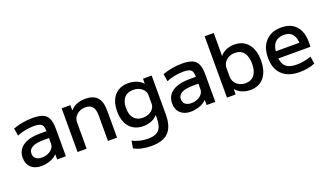

<svg xmlns="http://www.w3.org/2000/svg" viewBox="-82 -1329 3682 2147"><g transform="rotate(-20 1759.0 -255.0)"><path d="M199 10Q121 10 76 -32.5Q31 -75 31 -148Q31 -239 103 -288.5Q175 -338 308 -338H383Q383 -378 373 -400Q363 -422 338.5 -431Q314 -440 271 -440Q220 -440 167.5 -430Q115 -420 68 -400L53 -489Q103 -508 163.5 -519Q224 -530 285 -530Q363 -530 407.5 -511Q452 -492 471.5 -447Q491 -402 491 -328V0H388L387 -60H385Q358 -29 305.5 -9.5Q253 10 199 10ZM237 -78Q277 -78 310.5 -93Q344 -108 363.5 -133Q383 -158 383 -189V-256H323Q231 -256 185 -232Q139 -208 139 -159Q139 -121 164.5 -99.5Q190 -78 237 -78Z M630 0V-520H733L734 -458H736Q767 -494 811 -512Q855 -530 913 -530Q1009 -530 1054.5 -479Q1100 -428 1100 -320V0H992V-300Q992 -372 965.5 -406Q939 -440 883 -440Q841 -440 808 -423Q775 -406 756.5 -377Q738 -348 738 -310V0Z M1434 220Q1373 220 1318 208Q1263 196 1226 174L1241 86Q1277 107 1325.5 118.5Q1374 130 1424 130Q1515 130 1554 87Q1593 44 1593 -55V-88H1591Q1563 -55 1519 -37.5Q1475 -20 1423 -20Q1319 -20 1260 -87.5Q1201 -155 1201 -275Q1201 -395 1260 -462.5Q1319 -530 1423 -530Q1476 -530 1521.5 -512Q1567 -494 1595 -462H1597L1598 -520H1701V-55Q1701 86 1636 153Q1571 220 1434 220ZM1448 -110Q1490 -110 1522.5 -125Q1555 -140 1574 -166Q1593 -192 1593 -225V-325Q1593 -358 1574 -384Q1555 -410 1522.5 -425Q1490 -440 1448 -440Q1381 -440 1344 -397Q1307 -354 1307 -275Q1307 -196 1344 -153Q1381 -110 1448 -110Z M1977 10Q1899 10 1854 -32.5Q1809 -75 1809 -148Q1809 -239 1881 -288.5Q1953 -338 2086 -338H2161Q2161 -378 2151 -400Q2141 -422 2116.5 -431Q2092 -440 2049 -440Q1998 -440 1945.5 -430Q1893 -420 1846 -400L1831 -489Q1881 -508 1941.5 -519Q2002 -530 2063 -530Q2141 -530 2185.5 -511Q2230 -492 2249.5 -447Q2269 -402 2269 -328V0H2166L2165 -60H2163Q2136 -29 2083.5 -9.5Q2031 10 1977 10ZM2015 -78Q2055 -78 2088.5 -93Q2122 -108 2141.5 -133Q2161 -158 2161 -189V-256H2101Q2009 -256 1963 -232Q1917 -208 1917 -159Q1917 -121 1942.5 -99.5Q1968 -78 2015 -78Z M2686 10Q2633 10 2588 -9Q2543 -28 2514 -62H2512L2511 0H2408V-730H2516V-458H2518Q2546 -493 2590 -511.5Q2634 -530 2686 -530Q2790 -530 2849 -458.5Q2908 -387 2908 -260Q2908 -133 2849 -61.5Q2790 10 2686 10ZM2661 -80Q2729 -80 2765.5 -127Q2802 -174 2802 -260Q2802 -346 2765.5 -393Q2729 -440 2661 -440Q2620 -440 2587 -423Q2554 -406 2535 -376.5Q2516 -347 2516 -309V-211Q2516 -174 2535 -144Q2554 -114 2587 -97Q2620 -80 2661 -80Z M3272 10Q3137 10 3064 -60Q2991 -130 2991 -260Q2991 -386 3058.5 -458Q3126 -530 3244 -530Q3358 -530 3419.5 -462Q3481 -394 3481 -269Q3481 -256 3480.5 -240Q3480 -224 3479 -215H3051V-300H3397L3380 -274Q3380 -359 3346 -400.5Q3312 -442 3244 -442Q3172 -442 3134.5 -398Q3097 -354 3097 -270V-240Q3097 -159 3139.5 -119.5Q3182 -80 3268 -80Q3310 -80 3357.5 -88.5Q3405 -97 3442 -111L3456 -24Q3418 -8 3369.5 1Q3321 10 3272 10Z"/></g></svg>

Font: M PLUS 1 Thin Medium
Style: Regular
Weight: 500
Version: Version 1.001